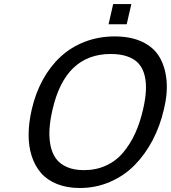

<svg xmlns="http://www.w3.org/2000/svg" viewBox="-20 -916 845 950"><path d="M688 -375Q699.7 -425.8 701.9 -467Q704.1 -508.3 695.6 -542.7Q687 -577.1 667 -600.3Q647 -623.5 611.8 -636.2Q576.7 -648.9 527.8 -648.9Q303.2 -648.9 240.2 -375Q228 -323.2 225.1 -279.5Q222.2 -235.8 229.7 -197.3Q237.3 -158.7 256.6 -131.8Q275.9 -105 310.8 -89.6Q345.7 -74.2 395 -74.2Q456.1 -74.2 505.6 -97.2Q555.2 -120.1 590.1 -162.1Q625 -204.1 648.9 -256.6Q672.9 -309.1 688 -375ZM791 -375Q772 -292.5 735.1 -222.2Q698.2 -151.9 646 -98.9Q593.8 -45.9 523.9 -15.9Q454.1 14.2 375 14.2Q311 14.2 262 -5.6Q212.9 -25.4 182.6 -60.5Q152.3 -95.7 136.7 -144.3Q121.1 -192.9 121.6 -251.2Q122.1 -309.6 137.2 -375Q155.8 -455.6 192.1 -521.7Q228.5 -587.9 280 -635.5Q331.5 -683.1 400.1 -709.5Q468.8 -735.8 547.9 -735.8Q626.5 -735.8 682.9 -709.5Q739.3 -683.1 768.1 -635.5Q796.9 -587.9 803.7 -521.5Q810.5 -455.1 791 -375ZM606.9 -795.9H517.1L540 -896H629.9Z"/></svg>

Font: Perun
Style: Italic
Weight: 400
Italic angle: -12°
Foundry: Stefan Peev, Context Ltd
Version: Version 001.000